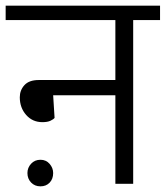

<svg xmlns="http://www.w3.org/2000/svg" viewBox="-30 -650 586 679"><path d="M67 -38Q67 -57 80 -71Q93 -85 113 -85Q133 -85 145.5 -70.5Q158 -56 158 -38Q158 -17 145.5 -4Q133 9 113 9Q93 9 80 -4.5Q67 -18 67 -38ZM378 -367V-579H-10V-630H536V-579H441V0H378V-313H158L163 -233Q159 -228 148.5 -223Q138 -218 120 -218Q85 -218 62.5 -243.5Q40 -269 40 -306Q40 -331 56.5 -349Q73 -367 107 -367Z"/></svg>

Font: Ek Mukta Light
Style: Regular
Weight: 300
Designer: Girish Dalvi and Yashodeep Gholap
Foundry: Ek Type
Version: Version 2.538;PS 1.002;hotconv 16.6.51;makeotf.lib2.5.65220;